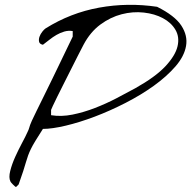

<svg xmlns="http://www.w3.org/2000/svg" viewBox="-20 -760 777 780"><path d="M22.5 -22.5Q14.6 -38.1 21.5 -65.4Q28.3 -92.8 41.5 -122.1Q54.7 -151.4 69.3 -178.7Q84 -206.1 91.8 -223.6Q94.7 -229.5 96.2 -233.4Q97.7 -237.3 99.1 -242.2Q100.6 -247.1 102.5 -252.9Q104.5 -258.8 109.4 -269.5Q115.2 -282.2 128.4 -309.1Q141.6 -335.9 158.2 -369.6Q174.8 -403.3 192.9 -440.4Q210.9 -477.5 227.1 -511.2Q243.2 -544.9 256.3 -571.8Q269.5 -598.6 275.4 -611.3V-633.8Q257.8 -636.7 241.2 -631.8Q224.6 -627 209.5 -618.2Q194.3 -609.4 180.2 -598.1Q166 -586.9 154.3 -578.1Q140.6 -581.1 138.7 -590.8Q136.7 -600.6 140.6 -611.3Q144.5 -622.1 151.9 -631.3Q159.2 -640.6 165 -644.5Q266.6 -708 382.8 -729Q499 -750 618.2 -732.4Q690.4 -696.3 716.8 -655.8Q743.2 -615.2 735.8 -573.2Q728.5 -531.2 692.9 -490.2Q657.2 -449.2 605 -411.6Q552.7 -374 489.7 -341.8Q426.8 -309.6 364.7 -286.1Q302.7 -262.7 247.1 -249.5Q191.4 -236.3 154.3 -236.3Q135.7 -207 124 -188Q112.3 -168.9 105.5 -154.8Q98.6 -140.6 94.2 -128.4Q89.8 -116.2 85.4 -101.1Q81.1 -85.9 74.2 -64.5Q67.4 -43 55.7 -10.7L44.9 0Q41 -2 32.7 -10.3Q24.4 -18.6 22.5 -22.5ZM187.5 -292Q228.5 -285.2 274.4 -294.4Q320.3 -303.7 365.7 -321.3Q411.1 -338.9 453.1 -360.8Q495.1 -382.8 529.3 -401.4Q611.3 -447.3 651.9 -490.7Q692.4 -534.2 701.2 -571.8Q710 -609.4 692.9 -638.7Q675.8 -668 642.1 -686Q608.4 -704.1 564 -709Q519.5 -713.9 474.1 -702.1Q428.7 -690.4 387.7 -660.2Q346.7 -629.9 319.3 -578.1Q309.6 -559.6 295.9 -532.7Q282.2 -505.9 267.6 -476.6Q252.9 -447.3 238.3 -418.5Q223.6 -389.6 212.4 -366.7Q201.2 -343.8 194.3 -329.1Q187.5 -314.5 187.5 -313.5Z"/></svg>

Font: Nothing You Could Do
Style: Regular
Weight: 400
Version: Version 1.005